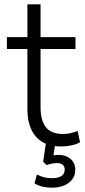

<svg xmlns="http://www.w3.org/2000/svg" viewBox="-20 -671 395 890"><path d="M265 8Q186 8 146.5 -37.5Q107 -83 107 -166V-444H12V-499H107V-651H168V-499H330V-444H168V-174Q168 -112 193 -81Q218 -50 272 -50Q291 -50 308 -54Q325 -58 340 -64L351 -12Q338 -3 313 2.5Q288 8 265 8ZM222 199Q199 199 177 194Q155 189 140 179L151 138Q169 147 184.5 151Q200 155 223 155Q249 155 264.5 145Q280 135 280 115Q280 101 271 93Q262 85 243 85Q233 85 222 87Q211 89 196 94L180 79L194 -17H238L226 60L205 54Q216 51 228 49Q240 47 251 47Q273 47 290.5 55Q308 63 318.5 78.5Q329 94 329 116Q329 141 315.5 159.5Q302 178 278 188.5Q254 199 222 199Z"/></svg>

Font: Nunitoga
Style: Light
Weight: 300
Designer: Vernon Adams
Foundry: Vernon Adams
Version: Version 1.0